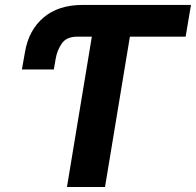

<svg xmlns="http://www.w3.org/2000/svg" viewBox="-20 -747 783 767"><path d="M742.9 -727.3 721.6 -600.5H498.9L399.5 0H247.5L346.9 -600.5H289.1Q245 -600.5 226.4 -572.6Q207.7 -544.7 202.4 -512.1L195 -469.5H67.5L79.9 -539.4Q94.5 -626.4 153.8 -676.8Q213.1 -727.3 310.4 -727.3Z"/></svg>

Font: Inter UI
Style: Bold Italic
Weight: 700
Italic angle: 9.39999°
Designer: Rasmus Andersson
Foundry: rsms
Version: 3.2;8d6f07862